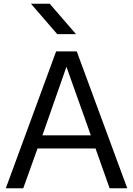

<svg xmlns="http://www.w3.org/2000/svg" viewBox="-20 -1013 709 1023"><path d="M285 -831 145 -993H245L385 -831ZM489 -222H180L104 -10H11L279 -739H389L658 -10H564ZM464 -292 334 -657 206 -292Z"/></svg>

Font: Kakao Big Sans
Style: Regular
Weight: 400
Designer: Park Young-rak; Lee Sang-min; Kim Jung-jin; Min Bon; Park Min-gyu;
Foundry: Kakao Corporation
Version: Version 2.003